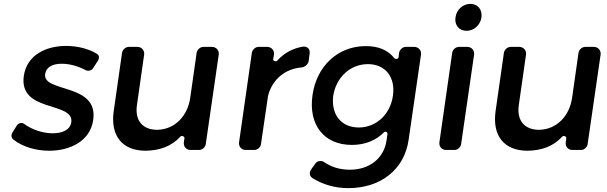

<svg xmlns="http://www.w3.org/2000/svg" viewBox="-20 -774 3134 991"><path d="M321 -537C219 -537 119 -491 103 -383C75 -191 363 -252 348 -143C342 -103 301 -86 252 -86C203 -86 145 -104 104 -135C93 -143 76 -139 68 -128L46 -93C37 -79 36 -64 50 -53C97 -16 166 4 234 4C341 4 445 -45 461 -154C490 -347 199 -294 213 -392C219 -430 254 -445 299 -445C338 -445 383 -433 422 -412C433 -406 452 -409 459 -420L485 -460C494 -474 493 -489 479 -497C436 -523 378 -537 321 -537Z M1074 -532H1030C1013 -532 998 -518 995 -502L962 -270C949 -177 884 -106 792 -104C715 -104 675 -153 687 -233L724 -492C727 -514 711 -532 689 -532H645C628 -532 613 -518 610 -502L567 -201C549 -74 610 4 732 4C804 3 866 -19 911 -69C918 -76 933 -70 932 -61L929 -40C926 -18 941 0 963 0H1008C1024 0 1040 -14 1042 -30L1109 -492C1112 -514 1096 -532 1074 -532Z M1359 -532H1315C1298 -532 1283 -518 1280 -502L1214 -40C1211 -18 1226 0 1248 0H1293C1309 0 1325 -14 1327 -30L1363 -276C1363 -277 1365 -285 1365 -285C1387 -363 1450 -419 1537 -426C1553 -427 1571 -443 1573 -458L1578 -496C1582 -521 1566 -537 1542 -533C1490 -524 1446 -500 1411 -461C1404 -454 1389 -459 1390 -468L1394 -492C1397 -514 1381 -532 1359 -532Z M2118 -532H2075C2058 -532 2043 -518 2040 -502L2037 -478C2036 -469 2020 -467 2015 -474C1983 -515 1933 -537 1865 -536C1724 -535 1614 -433 1593 -283C1571 -130 1652 -26 1796 -26C1864 -26 1921 -49 1963 -92C1970 -98 1981 -91 1980 -83L1975 -49C1962 43 1887 102 1786 102C1733 102 1690 88 1652 62C1640 54 1619 56 1610 67L1587 99C1575 116 1576 135 1594 146C1646 178 1707 197 1778 197C1945 197 2067 101 2089 -52L2153 -492C2156 -514 2140 -532 2118 -532ZM1832 -116C1740 -116 1688 -184 1700 -280C1715 -375 1788 -443 1879 -443C1969 -443 2022 -376 2008 -280C1995 -184 1922 -116 1832 -116Z M2408 -754C2370 -754 2336 -725 2331 -684C2325 -644 2350 -615 2388 -615C2426 -615 2459 -644 2465 -684C2470 -725 2446 -754 2408 -754ZM2360 -30 2427 -492C2430 -514 2414 -532 2392 -532H2349C2332 -532 2317 -518 2314 -502L2248 -40C2245 -18 2260 0 2282 0H2326C2342 0 2358 -14 2360 -30Z M3045 -532H3001C2984 -532 2969 -518 2966 -502L2933 -270C2920 -177 2855 -106 2763 -104C2686 -104 2646 -153 2658 -233L2695 -492C2698 -514 2682 -532 2660 -532H2616C2599 -532 2584 -518 2581 -502L2538 -201C2520 -74 2581 4 2703 4C2775 3 2837 -19 2882 -69C2889 -76 2904 -70 2903 -61L2900 -40C2897 -18 2912 0 2934 0H2979C2995 0 3011 -14 3013 -30L3080 -492C3083 -514 3067 -532 3045 -532Z"/></svg>

Font: Trueno
Style: RoundIt
Weight: 400
Designer: Julieta Ulanovsky, Jasper
Foundry: Julieta Ulanovsky, Cannot Into Space Fonts
Version: Version 3.001